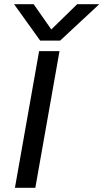

<svg xmlns="http://www.w3.org/2000/svg" viewBox="-20 -893 492 913"><path d="M266 -700H171L47 -873H140L224 -753L347 -873H452ZM166 -650H263L148 0H51Z"/></svg>

Font: Overused Grotesk Medium
Style: Italic
Weight: 500
Italic angle: -10°
Version: Version 0.003